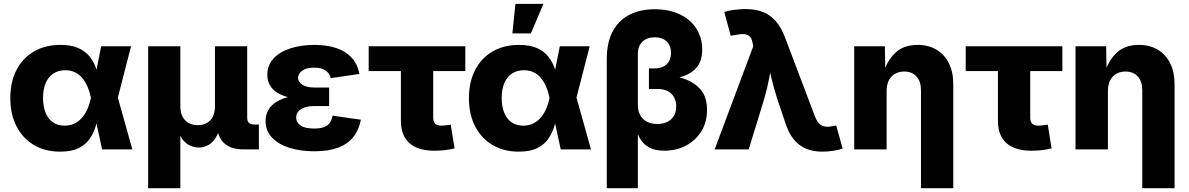

<svg xmlns="http://www.w3.org/2000/svg" viewBox="-20 -786 6254 1010"><path d="M296.4 11.7Q216.8 11.7 158 -23.4Q99.1 -58.6 66.7 -121.8Q34.2 -185.1 34.2 -269.5Q34.2 -355 66.7 -417.7Q99.1 -480.5 158.4 -515.1Q217.8 -549.8 297.9 -549.8Q356 -549.8 393.1 -532.7Q430.2 -515.6 451.9 -488Q473.6 -460.4 484.6 -428.2Q495.6 -396 501 -366.2H551.8L599.1 -275.4L676.3 0H517.1L458 -272.5Q451.2 -304.7 439.9 -330.8Q428.7 -356.9 412.4 -376.2Q396 -395.5 374 -406Q352.1 -416.5 323.7 -416.5Q287.1 -416.5 260.7 -399.2Q234.4 -381.8 220.5 -349.6Q206.5 -317.4 206.5 -271Q206.5 -225.1 220 -192.4Q233.4 -159.7 258.8 -142.3Q284.2 -125 319.8 -125Q348.6 -125 371.8 -136.2Q395 -147.5 412.1 -167.5Q429.2 -187.5 440.7 -213.9Q452.1 -240.2 458 -269.5L512.2 -542.5H669.4L599.1 -269.5L551.8 -183.1H499Q492.7 -152.8 482.4 -119.1Q472.2 -85.4 451.4 -55.4Q430.7 -25.4 393.6 -6.8Q356.4 11.7 296.4 11.7Z M759.3 204.1V-542.5H928.7V-226.6Q928.7 -194.3 940.4 -172.1Q952.1 -149.9 972.9 -138.7Q993.7 -127.4 1020.5 -127.4Q1047.4 -127.4 1067.6 -138.7Q1087.9 -149.9 1099.4 -172.1Q1110.8 -194.3 1110.8 -226.6V-542.5H1280.3V-167Q1280.3 -148.9 1289.3 -139.9Q1298.3 -130.9 1316.9 -130.9H1341.8V0H1262.2Q1189.5 0 1154.3 -37.8Q1119.1 -75.7 1119.1 -146.5V-195.8H1144.5Q1144.5 -141.6 1133.8 -105.5Q1123 -69.3 1105.5 -48.3Q1087.9 -27.3 1067.1 -18.6Q1046.4 -9.8 1026.4 -9.8Q1004.9 -9.8 983.4 -18.6Q961.9 -27.3 943.8 -48.3Q925.8 -69.3 914.6 -105.5Q903.3 -141.6 903.3 -195.8H928.7V204.1Z M1632.8 9.8Q1560.1 9.8 1502.2 -8.5Q1444.3 -26.9 1410.6 -62.5Q1377 -98.1 1377 -149.4Q1377 -181.6 1391.4 -207Q1405.8 -232.4 1433.8 -250Q1461.9 -267.6 1502.9 -277.1Q1543.9 -286.6 1597.2 -286.6H1711.4V-228H1632.3Q1602.1 -228 1581.1 -220.5Q1560.1 -212.9 1549.1 -199.5Q1538.1 -186 1538.1 -167Q1538.1 -141.6 1561 -125.7Q1584 -109.9 1632.8 -109.9Q1664.1 -109.9 1683.8 -117.2Q1703.6 -124.5 1714.6 -139.6Q1725.6 -154.8 1729.5 -177.7L1878.4 -156.2Q1868.2 -102.1 1838.4 -64.9Q1808.6 -27.8 1757.8 -9Q1707 9.8 1632.8 9.8ZM1597.7 -263.7Q1547.9 -263.7 1508.5 -272Q1469.2 -280.3 1441.9 -296.4Q1414.6 -312.5 1400.4 -336.7Q1386.2 -360.8 1386.2 -392.1Q1386.2 -442.9 1418.7 -478Q1451.2 -513.2 1507.3 -531.5Q1563.5 -549.8 1633.3 -549.8Q1699.7 -549.8 1749.5 -533Q1799.3 -516.1 1830.3 -482.2Q1861.3 -448.2 1870.6 -397L1720.2 -375Q1714.4 -400.4 1692.4 -415.3Q1670.4 -430.2 1632.8 -430.2Q1592.3 -430.2 1570.1 -414.3Q1547.9 -398.4 1547.9 -376.5Q1547.9 -354.5 1570.8 -340.1Q1593.8 -325.7 1632.3 -325.7H1711.4V-263.7Z M2265.6 6.8Q2178.2 6.8 2133.5 -33.2Q2088.9 -73.2 2088.9 -150.9V-412.1H1919.4V-542.5H2427.7V-412.1H2258.8V-168Q2258.8 -146 2269 -135.5Q2279.3 -125 2302.7 -125Q2312.5 -125 2328.1 -127Q2343.8 -128.9 2351.1 -130.4L2371.1 -5.4Q2342.8 1.5 2316.4 4.2Q2290 6.8 2265.6 6.8Z M2709 11.7Q2629.4 11.7 2570.6 -23.4Q2511.7 -58.6 2479.2 -121.8Q2446.8 -185.1 2446.8 -269.5Q2446.8 -355 2479.2 -417.7Q2511.7 -480.5 2571 -515.1Q2630.4 -549.8 2710.4 -549.8Q2768.6 -549.8 2805.7 -532.7Q2842.8 -515.6 2864.5 -488Q2886.2 -460.4 2897.2 -428.2Q2908.2 -396 2913.6 -366.2H2964.4L3011.7 -275.4L3088.9 0H2929.7L2870.6 -272.5Q2863.8 -304.7 2852.5 -330.8Q2841.3 -356.9 2825 -376.2Q2808.6 -395.5 2786.6 -406Q2764.6 -416.5 2736.3 -416.5Q2699.7 -416.5 2673.3 -399.2Q2647 -381.8 2633.1 -349.6Q2619.1 -317.4 2619.1 -271Q2619.1 -225.1 2632.6 -192.4Q2646 -159.7 2671.4 -142.3Q2696.8 -125 2732.4 -125Q2761.2 -125 2784.4 -136.2Q2807.6 -147.5 2824.7 -167.5Q2841.8 -187.5 2853.3 -213.9Q2864.7 -240.2 2870.6 -269.5L2924.8 -542.5H3082L3011.7 -269.5L2964.4 -183.1H2911.6Q2905.3 -152.8 2895 -119.1Q2884.8 -85.4 2864 -55.4Q2843.3 -25.4 2806.2 -6.8Q2769 11.7 2709 11.7ZM2675.3 -610.4 2691.4 -765.6H2838.4L2772.9 -610.4Z M3171.9 204.1V-474.6Q3171.9 -562.5 3203.1 -620.8Q3234.4 -679.2 3291 -708.3Q3347.7 -737.3 3423.8 -737.3Q3500 -737.3 3556.2 -710.4Q3612.3 -683.6 3643.1 -636Q3673.8 -588.4 3673.8 -525.4Q3673.8 -467.3 3646.7 -433.6Q3619.6 -399.9 3568.8 -383.3Q3518.1 -366.7 3447.8 -359.4V-398.9Q3517.6 -392.1 3574.7 -373Q3631.8 -354 3665.5 -314.9Q3699.2 -275.9 3699.2 -207.5Q3699.2 -143.1 3669.2 -95Q3639.2 -46.9 3588.4 -20Q3537.6 6.8 3475.6 6.8Q3425.8 6.8 3394.3 -10.5Q3362.8 -27.8 3345.2 -60.1Q3327.6 -92.3 3318.8 -135.7L3335.4 -136.2V204.1ZM3437 -133.8Q3467.8 -133.8 3490.5 -145Q3513.2 -156.2 3525.1 -176.8Q3537.1 -197.3 3537.1 -225.6Q3537.1 -268.1 3511.5 -293Q3485.8 -317.9 3441.4 -317.9H3393.6V-426.3H3424.3Q3450.7 -426.3 3470 -436Q3489.3 -445.8 3499.5 -464.4Q3509.8 -482.9 3509.8 -507.8Q3509.8 -545.9 3486.8 -567.9Q3463.9 -589.8 3424.8 -589.8Q3383.8 -589.8 3359.6 -566.7Q3335.4 -543.5 3335.4 -503.9V-231.9Q3335.4 -202.6 3347.7 -180.4Q3359.9 -158.2 3382.6 -146Q3405.3 -133.8 3437 -133.8Z M3739.3 0 3942.9 -543.9 3939 -559.6Q3935.1 -582.5 3924.6 -593.5Q3914.1 -604.5 3895.3 -606.2Q3876.5 -607.9 3846.2 -601.6L3823.7 -598.1L3790 -723.1Q3810.1 -730 3841.3 -734.1Q3872.6 -738.3 3902.8 -738.3Q3953.6 -738.3 3992.7 -723.1Q4031.7 -708 4060.5 -675.3Q4089.4 -642.6 4109.4 -589.4L4267.6 -171.9Q4276.9 -147.9 4289.6 -135.7Q4302.2 -123.5 4318.8 -120.6Q4335.4 -117.7 4356 -121.6L4378.9 -125.5L4412.6 -4.4Q4393.6 2.4 4364.3 7.1Q4335 11.7 4305.7 11.7Q4258.3 11.7 4221.2 -3.4Q4184.1 -18.6 4156.7 -51.5Q4129.4 -84.5 4111.8 -138.2L4069.3 -263.7Q4051.8 -317.9 4038.8 -372.1Q4025.9 -426.3 4012.7 -488.3H4048.8Q4035.6 -426.8 4025.6 -372.3Q4015.6 -317.9 3999.5 -263.7L3918.5 0Z M4644 -308.1V0H4473.6V-542.5H4634.8L4637.2 -404.8H4627.9Q4648.4 -470.2 4691.7 -510Q4734.9 -549.8 4807.1 -549.8Q4864.3 -549.8 4906.5 -524.4Q4948.7 -499 4971.7 -452.9Q4994.6 -406.7 4994.6 -344.7V204.1H4824.7V-311.5Q4824.7 -357.4 4801.3 -383.5Q4777.8 -409.7 4736.3 -409.7Q4709 -409.7 4688 -397.7Q4667 -385.7 4655.5 -363Q4644 -340.3 4644 -308.1Z M5406.2 6.8Q5318.8 6.8 5274.2 -33.2Q5229.5 -73.2 5229.5 -150.9V-412.1H5060.1V-542.5H5568.4V-412.1H5399.4V-168Q5399.4 -146 5409.7 -135.5Q5419.9 -125 5443.4 -125Q5453.1 -125 5468.8 -127Q5484.4 -128.9 5491.7 -130.4L5511.7 -5.4Q5483.4 1.5 5457 4.2Q5430.7 6.8 5406.2 6.8Z M5808.1 -308.1V0H5637.7V-542.5H5798.8L5801.3 -404.8H5792Q5812.5 -470.2 5855.7 -510Q5898.9 -549.8 5971.2 -549.8Q6028.3 -549.8 6070.6 -524.4Q6112.8 -499 6135.7 -452.9Q6158.7 -406.7 6158.7 -344.7V204.1H5988.8V-311.5Q5988.8 -357.4 5965.3 -383.5Q5941.9 -409.7 5900.4 -409.7Q5873 -409.7 5852.1 -397.7Q5831.1 -385.7 5819.6 -363Q5808.1 -340.3 5808.1 -308.1Z"/></svg>

Font: Inter 16pt ExtraBold
Style: Regular
Weight: 800
Version: Version 4.001;git-66647c0bb